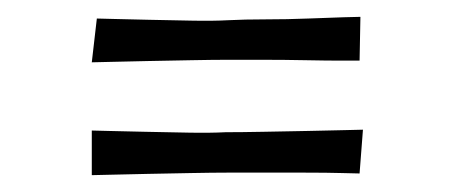

<svg xmlns="http://www.w3.org/2000/svg" viewBox="-20 -402 540 228"><path d="M89 -194V-247Q91 -247 109 -246.5Q127 -246 152.5 -245.5Q178 -245 203.5 -244.5Q229 -244 248 -245Q266 -245 292.5 -245.5Q319 -246 345.5 -246.5Q372 -247 390.5 -247.5Q409 -248 411 -248L407 -196Q404 -196 386 -196.5Q368 -197 343 -197Q318 -197 292.5 -197Q267 -197 249 -197Q233 -197 207 -196.5Q181 -196 155 -195.5Q129 -195 110.5 -194.5Q92 -194 89 -194ZM89 -328 95 -380Q97 -380 114.5 -379.5Q132 -379 157 -378.5Q182 -378 207.5 -377.5Q233 -377 251 -378Q270 -379 295.5 -379Q321 -379 346 -380Q371 -381 388 -381.5Q405 -382 408 -382L407 -330Q404 -330 386 -330Q368 -330 343 -330.5Q318 -331 292.5 -331Q267 -331 249 -331Q233 -331 207 -330.5Q181 -330 155 -329.5Q129 -329 110.5 -328.5Q92 -328 89 -328Z"/></svg>

Font: Truculenta Light
Style: Regular
Weight: 300
Version: Version 1.002